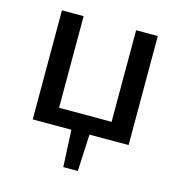

<svg xmlns="http://www.w3.org/2000/svg" viewBox="-99 -577 780 830"><g transform="rotate(15 291.0 -161.5)"><path d="M506 -488V0H331L323 165H258L250 0H77V-488H174V-78H409V-488Z"/></g></svg>

Font: Exo 2.0 Medium
Style: Regular
Weight: 500
Designer: Natanael Gama
Version: Version 1.001;PS 001.001;hotconv 1.0.70;makeotf.lib2.5.58329